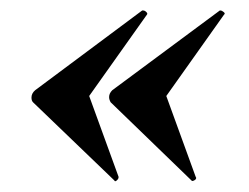

<svg xmlns="http://www.w3.org/2000/svg" viewBox="-20 -384 474 366"><path d="M253 -364Q256 -364 259 -361Q262 -358 260 -356L150 -201L206 -47V-46Q206 -43 202.5 -40Q199 -37 198 -40L43 -189Q40 -192 40 -198Q40 -206 47 -212L251 -364ZM400 -364Q403 -364 406.5 -361Q410 -358 407 -356L297 -201L353 -47L354 -45Q354 -42 350 -40Q346 -38 345 -40L191 -189Q188 -194 188 -199Q188 -206 194 -212L399 -364Z"/></svg>

Font: Cormorant Infant
Style: Bold Italic
Weight: 700
Italic angle: -10°
Designer: Christian Thalmann (Catharsis Fonts)
Foundry: Catharsis Fonts
Version: Version 4.000